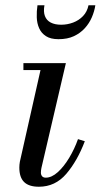

<svg xmlns="http://www.w3.org/2000/svg" viewBox="-20 -700 387 730"><path d="M128 10Q90 10 71.8 -7.8Q53.5 -25.5 53.5 -63Q53.5 -67 54 -73.8Q54.5 -80.5 55.5 -85L134 -433.5H69V-460H230.5L137.5 -61.5Q136.5 -57 136 -52.2Q135.5 -47.5 135.5 -43.5Q135.5 -35.5 140 -30Q144.5 -24.5 154 -24.5Q176.5 -24.5 199.8 -45.5Q223 -66.5 243.2 -100.2Q263.5 -134 276.5 -171L302.5 -163Q274 -88 232 -39Q190 10 128 10ZM202.5 -551Q172.5 -551 154.8 -562.5Q137 -574 128.8 -592.8Q120.5 -611.5 119.8 -634.2Q119 -657 122.5 -680H149Q144.5 -655.5 150.8 -639Q157 -622.5 173 -614.2Q189 -606 212.5 -606Q236 -606 258 -614.2Q280 -622.5 295.8 -639Q311.5 -655.5 316.5 -680H342.5Q339 -657 329.2 -634.2Q319.5 -611.5 302.5 -592.8Q285.5 -574 261 -562.5Q236.5 -551 202.5 -551Z"/></svg>

Font: Bodoni Moda 9pt
Style: Italic
Weight: 400
Italic angle: -13°
Designer: Owen Earl
Foundry: indestructible type
Version: Version 2.005